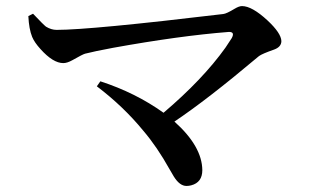

<svg xmlns="http://www.w3.org/2000/svg" viewBox="-20 -655 1040 638"><path d="M74.2 -601.6 89.8 -609.4Q124 -573.2 132.8 -566.4Q150.4 -555.7 168 -555.7Q281.2 -555.7 721.7 -608.4Q732.4 -609.4 759.8 -626Q774.4 -634.8 784.2 -634.8Q817.4 -634.8 869.1 -586.9Q914.1 -544.9 915 -518.6Q915 -499 890.6 -490.2Q851.6 -476.6 840.8 -468.8Q837.9 -466.8 835.9 -464.8Q668.9 -324.2 559.6 -251Q651.4 -168.9 652.3 -89.8Q652.3 -48.8 615.2 -39.1Q607.4 -37.1 599.6 -37.1Q577.1 -37.1 557.6 -68.4Q553.7 -75.2 543.9 -91.8Q502 -167 456.1 -220.7Q390.6 -300.8 301.8 -368.2L313.5 -384.8Q430.7 -346.7 523.4 -280.3Q654.3 -391.6 729.5 -497.1Q741.2 -514.6 750 -528.3Q760.7 -547.9 743.2 -548.8Q740.2 -548.8 739.3 -548.8Q577.1 -536.1 355.5 -496.1Q293 -484.4 262.7 -476.6Q254.9 -474.6 220.7 -455.1Q203.1 -445.3 190.4 -445.3Q156.2 -445.3 114.3 -492.2Q94.7 -513.7 86.9 -532.2Q76.2 -558.6 74.2 -601.6Z"/></svg>

Font: GenYoMin JP SemiBold
Style: Regular
Weight: 600
Version: Version 1.001;PS 1;hotconv 16.6.51;makeotf.lib2.5.65220 DEVE